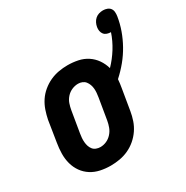

<svg xmlns="http://www.w3.org/2000/svg" viewBox="-158 -807 917 947"><g transform="rotate(-30 301.0 -333.5)"><path d="M206 8Q176 8 147.5 2Q119 -4 95.5 -19Q72 -34 56 -56.5Q40 -79 32.5 -106.5Q25 -134 25.5 -164Q26 -194 31 -223L50 -343Q55 -368 63.5 -393Q72 -418 86.5 -440Q101 -462 122 -479.5Q143 -497 167 -508Q191 -519 216.5 -523.5Q242 -528 267 -528Q297 -528 326 -522Q355 -516 378.5 -500.5Q402 -485 418 -462Q434 -439 442 -411Q473 -443 497 -481.5Q521 -520 535 -562Q524 -562 513.5 -565.5Q503 -569 496.5 -577Q490 -585 488 -596Q486 -607 488 -618Q490 -630 495.5 -641Q501 -652 510 -660Q519 -668 530.5 -671.5Q542 -675 554 -675Q566 -675 577 -671Q588 -667 594.5 -658.5Q601 -650 602 -638Q603 -626 601 -614Q595 -576 582 -539.5Q569 -503 549.5 -468Q530 -433 504.5 -402Q479 -371 449 -344Q448 -332 446.5 -320Q445 -308 443 -297L423 -177Q419 -152 410.5 -127Q402 -102 387 -80Q372 -58 351.5 -40.5Q331 -23 307 -12Q283 -1 257 3.5Q231 8 206 8ZM207 -97Q225 -97 242 -104.5Q259 -112 272 -126.5Q285 -141 291.5 -158.5Q298 -176 301 -194L321 -314Q323 -326 324 -338Q325 -350 324 -362Q323 -374 319 -385Q315 -396 308 -405Q301 -414 290 -418.5Q279 -423 267 -423Q249 -423 231.5 -415.5Q214 -408 201 -393.5Q188 -379 182 -361.5Q176 -344 173 -326L153 -206Q151 -194 150 -182Q149 -170 150 -158Q151 -146 154.5 -135Q158 -124 165 -115Q172 -106 183.5 -101.5Q195 -97 207 -97Z"/></g></svg>

Font: Iosevka Term Curly XBd Obl
Style: Regular
Weight: 800
Italic angle: -9°
Designer: Belleve Invis
Foundry: Belleve Invis
Version: Version 32.3.0